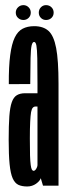

<svg xmlns="http://www.w3.org/2000/svg" viewBox="-20 -706 258 730"><path d="M83.5 3Q93.5 3 101.8 0.2Q110 -2.5 116.8 -7.2Q123.5 -12 128.2 -17.2Q133 -22.5 135 -28.5L143.5 0H202.5V-387.5Q202.5 -476.5 193.5 -523.5Q184.5 -570.5 164.5 -588.5Q144.5 -606.5 110 -606.5Q84.5 -606.5 66 -596.8Q47.5 -587 36 -563.2Q24.5 -539.5 18.8 -496.2Q13 -453 13.5 -386L95 -386.5Q95.5 -450.5 96.2 -485Q97 -519.5 100.2 -533Q103.5 -546.5 109.5 -546.5Q116 -546.5 118.5 -532.5Q121 -518.5 121.8 -484Q122.5 -449.5 122.5 -386.5V-351.5H75.5Q56.5 -351.5 44 -344Q31.5 -336.5 24.8 -317.2Q18 -298 15.5 -263.8Q13 -229.5 13 -175Q13 -117 16.5 -81.8Q20 -46.5 28.2 -28Q36.5 -9.5 50 -3.2Q63.5 3 83.5 3ZM108 -56.5Q104 -56.5 101.2 -61.2Q98.5 -66 96.8 -78.5Q95 -91 94.2 -115Q93.5 -139 93.5 -179Q93.5 -218.5 94.8 -243Q96 -267.5 98.2 -279.8Q100.5 -292 104.8 -296.5Q109 -301 115 -301H122.5V-78.5Q122.5 -74.5 120.2 -69.2Q118 -64 114.8 -60.2Q111.5 -56.5 108 -56.5ZM69 -630Q80.5 -630 88.8 -638Q97 -646 97 -658Q97 -670 88.8 -678.2Q80.5 -686.5 69 -686.5Q57 -686.5 48.5 -678.2Q40 -670 40 -658Q40 -646 48.5 -638Q57 -630 69 -630ZM155 -630Q167.5 -630 175.8 -638Q184 -646 184 -658Q184 -670 175.8 -678.2Q167.5 -686.5 155 -686.5Q143.5 -686.5 135.5 -678.2Q127.5 -670 127.5 -658Q127.5 -646 135.5 -638Q143.5 -630 155 -630Z"/></svg>

Font: Anybody UltraCondensed
Style: Regular
Weight: 400
Width: 1
Version: Version 1.113;gftools[0.9.25]